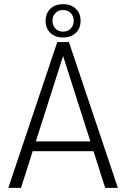

<svg xmlns="http://www.w3.org/2000/svg" viewBox="-20 -902 606 922"><path d="M429 -176H137L81 0H20L255 -700H311L546 0H485ZM414 -223 283 -633 152 -223ZM199 -802Q199 -838 222 -860Q245 -882 283 -882Q321 -882 344 -860Q367 -838 367 -802Q367 -766 344 -744Q321 -722 283 -722Q245 -722 222 -744Q199 -766 199 -802ZM334 -802Q334 -825 319.5 -839.5Q305 -854 283 -854Q261 -854 246.5 -839.5Q232 -825 232 -802Q232 -779 246.5 -764.5Q261 -750 283 -750Q305 -750 319.5 -764.5Q334 -779 334 -802Z"/></svg>

Font: Sarabun ExtraLight
Style: Regular
Weight: 275
Designer: Suppakit Chalermlarp | Katatrad Co.,Ltd.
Foundry: Cadson Demak Co.,Ltd.
Version: Version 1.000; ttfautohint (v1.6)